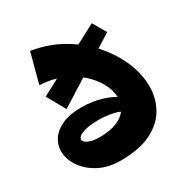

<svg xmlns="http://www.w3.org/2000/svg" viewBox="-166 -843 946 985"><g transform="rotate(-30 307.0 -350.0)"><path d="M270 10Q195 10 140.5 -19.5Q86 -49 56.5 -93.5Q27 -138 27 -184Q27 -222 48.5 -254.5Q70 -287 115 -307.5Q160 -328 230 -328Q298 -328 360.5 -307Q423 -286 463 -245L451 -160Q414 -206 366.5 -217Q319 -228 275 -228Q230 -228 201.5 -221.5Q173 -215 159.5 -205.5Q146 -196 146 -185Q146 -176 156.5 -167.5Q167 -159 186.5 -153.5Q206 -148 234 -148Q282 -148 317 -158Q352 -168 374.5 -186Q397 -204 407.5 -227Q418 -250 418 -277Q418 -318 395 -362Q372 -406 329.5 -444Q287 -482 229 -506.5Q171 -531 100 -534L147 -710Q247 -694 328 -647Q409 -600 467 -533.5Q525 -467 556 -392.5Q587 -318 587 -247Q587 -177 554 -118.5Q521 -60 451 -25Q381 10 270 10ZM160 -358 99 -467 492 -675 538 -596Z"/></g></svg>

Font: Marhey Light
Style: Regular
Weight: 300
Designer: Nur Syamsi & Bustanul Arifin
Foundry: Namelatype
Version: Version 1.000